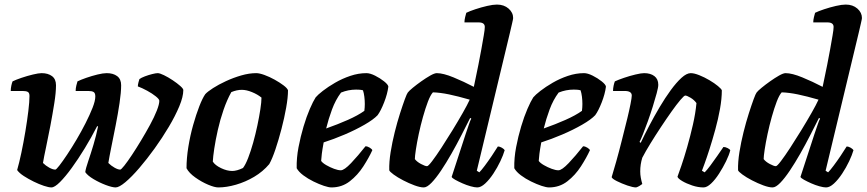

<svg xmlns="http://www.w3.org/2000/svg" viewBox="-20 -820 3791 840"><path d="M205 0Q193 0 172 -7Q151 -14 127.5 -25.5Q104 -37 84 -50Q64 -63 55 -76Q64 -107 73.5 -152Q83 -197 91 -245Q99 -293 104 -334.5Q109 -376 109 -400Q109 -414 101.5 -418Q94 -422 79 -422H27Q27 -433 29.5 -445Q32 -457 35 -464Q49 -471 74 -479.5Q99 -488 124 -494Q149 -500 162 -500Q190 -500 207.5 -487Q225 -474 225 -447Q225 -415 217.5 -368Q210 -321 200.5 -270.5Q191 -220 181.5 -176Q172 -132 168 -107Q180 -95 195.5 -86.5Q211 -78 222 -78Q226 -78 240 -96Q254 -114 274 -144Q294 -174 315 -209.5Q336 -245 354.5 -281.5Q373 -318 385 -348.5Q397 -379 397 -398Q397 -413 389.5 -417.5Q382 -422 366 -422H311Q311 -434 314 -446Q317 -458 319 -464Q333 -471 357.5 -479.5Q382 -488 406.5 -494Q431 -500 447 -500Q475 -500 492.5 -487Q510 -474 510 -447Q510 -416 503 -369Q496 -322 486 -271.5Q476 -221 467 -176.5Q458 -132 454 -107Q466 -95 481 -86.5Q496 -78 506 -78Q510 -78 524 -95.5Q538 -113 557.5 -142.5Q577 -172 597.5 -206Q618 -240 636.5 -274Q655 -308 666 -336Q677 -364 677 -379Q677 -386 661.5 -398.5Q646 -411 624 -423Q602 -435 583 -442Q583 -449 586 -460.5Q589 -472 590 -474Q598 -480 614 -486Q630 -492 646 -496Q662 -500 670 -500Q679 -500 697.5 -491Q716 -482 735.5 -469Q755 -456 768.5 -444Q782 -432 782 -426Q782 -397 764.5 -355Q747 -313 718.5 -265Q690 -217 656.5 -170.5Q623 -124 589.5 -85Q556 -46 528.5 -23Q501 0 486 0Q471 0 443 -10.5Q415 -21 389 -36.5Q363 -52 353 -67Q355 -83 366 -115Q377 -147 389 -187Q401 -227 409 -267L405 -268Q380 -219 351 -171.5Q322 -124 294 -85.5Q266 -47 242.5 -23.5Q219 0 205 0Z M935 0Q919 0 890.5 -12Q862 -24 834.5 -43.5Q807 -63 796 -84Q796 -128 804 -177.5Q812 -227 825 -273Q838 -319 852 -355Q866 -391 878 -408Q888 -419 912 -434.5Q936 -450 968.5 -465Q1001 -480 1035.5 -490Q1070 -500 1101 -500Q1115 -500 1137 -492Q1159 -484 1181.5 -471.5Q1204 -459 1220.5 -446.5Q1237 -434 1240 -425Q1240 -394 1232 -349Q1224 -304 1211.5 -256Q1199 -208 1185 -166.5Q1171 -125 1158 -102Q1130 -69 1092 -46.5Q1054 -24 1012.5 -12Q971 0 935 0ZM996 -72Q1016 -72 1043 -85Q1054 -99 1065.5 -128.5Q1077 -158 1087.5 -195.5Q1098 -233 1106 -271Q1114 -309 1119 -341.5Q1124 -374 1124 -393Q1107 -407 1082.5 -417Q1058 -427 1038 -427Q1016 -427 992 -417Q973 -383 958 -339.5Q943 -296 933 -251.5Q923 -207 917.5 -170.5Q912 -134 911 -113Q921 -97 947 -84.5Q973 -72 996 -72Z M1430 0Q1418 0 1397 -7Q1376 -14 1351.5 -26Q1327 -38 1307 -53Q1287 -68 1278 -84Q1277 -129 1286 -176Q1295 -223 1308 -266.5Q1321 -310 1335.5 -343.5Q1350 -377 1361 -394Q1370 -405 1392.5 -422.5Q1415 -440 1446 -458Q1477 -476 1512.5 -488Q1548 -500 1583 -500Q1599 -500 1621 -489Q1643 -478 1660.5 -464Q1678 -450 1679 -441Q1675 -409 1660.5 -372Q1646 -335 1632 -316Q1614 -297 1575 -274.5Q1536 -252 1488 -231.5Q1440 -211 1396 -197Q1390 -164 1388 -147.5Q1386 -131 1385 -116Q1391 -107 1407.5 -97.5Q1424 -88 1441.5 -81.5Q1459 -75 1471 -75Q1486 -75 1516 -106.5Q1546 -138 1579 -180Q1588 -180 1597.5 -174Q1607 -168 1609 -163Q1594 -130 1569.5 -92Q1545 -54 1510.5 -27Q1476 0 1430 0ZM1407 -258Q1458 -276 1502 -295.5Q1546 -315 1574 -335Q1576 -350 1576 -365Q1576 -381 1574 -397Q1572 -413 1568 -425Q1560 -427 1552.5 -427.5Q1545 -428 1538 -428Q1504 -428 1472 -415Q1448 -383 1432.5 -341Q1417 -299 1407 -258Z M1834 0Q1818 0 1793.5 -9Q1769 -18 1744 -31Q1719 -44 1702 -56.5Q1685 -69 1683 -75Q1682 -111 1689 -154.5Q1696 -198 1707 -242Q1718 -286 1730 -323.5Q1742 -361 1751 -385.5Q1760 -410 1764 -415Q1769 -422 1786 -436Q1803 -450 1823.5 -464.5Q1844 -479 1862.5 -489.5Q1881 -500 1891 -500Q1919 -500 1964 -481.5Q2009 -463 2053 -440Q2055 -450 2060.5 -476Q2066 -502 2073 -536.5Q2080 -571 2086 -605Q2092 -639 2096.5 -665Q2101 -691 2101 -702Q2101 -722 2074 -722H2012Q2012 -733 2015 -745Q2018 -757 2020 -764Q2034 -771 2059.5 -779.5Q2085 -788 2111 -794Q2137 -800 2154 -800Q2185 -800 2205 -782.5Q2225 -765 2225 -741Q2225 -737 2220.5 -718Q2216 -699 2211 -677L2066 -73L2077 -66Q2086 -75 2101 -95Q2116 -115 2131.5 -138Q2147 -161 2158 -179Q2167 -179 2176 -173.5Q2185 -168 2188 -163Q2182 -142 2169 -114.5Q2156 -87 2138.5 -60.5Q2121 -34 2102.5 -17Q2084 0 2068 0Q2057 0 2039 -5Q2021 -10 2003 -18Q1985 -26 1971.5 -33.5Q1958 -41 1956 -46L2017 -233Q2025 -256 2031.5 -275.5Q2038 -295 2042 -301L2037 -304Q2020 -270 1999 -229Q1978 -188 1955 -147.5Q1932 -107 1909.5 -73.5Q1887 -40 1867.5 -20Q1848 0 1834 0ZM1848 -93Q1853 -92 1870.5 -115Q1888 -138 1911.5 -174Q1935 -210 1959.5 -250Q1984 -290 2004.5 -326Q2025 -362 2035 -384Q1983 -399 1944.5 -407Q1906 -415 1874 -416Q1863 -404 1852 -375Q1841 -346 1830.5 -308.5Q1820 -271 1812 -233.5Q1804 -196 1799.5 -166Q1795 -136 1795 -124Q1804 -112 1822 -102.5Q1840 -93 1848 -93Z M2382 0Q2370 0 2349 -7Q2328 -14 2303.5 -26Q2279 -38 2259 -53Q2239 -68 2230 -84Q2229 -129 2238 -176Q2247 -223 2260 -266.5Q2273 -310 2287.5 -343.5Q2302 -377 2313 -394Q2322 -405 2344.5 -422.5Q2367 -440 2398 -458Q2429 -476 2464.5 -488Q2500 -500 2535 -500Q2551 -500 2573 -489Q2595 -478 2612.5 -464Q2630 -450 2631 -441Q2627 -409 2612.5 -372Q2598 -335 2584 -316Q2566 -297 2527 -274.5Q2488 -252 2440 -231.5Q2392 -211 2348 -197Q2342 -164 2340 -147.5Q2338 -131 2337 -116Q2343 -107 2359.5 -97.5Q2376 -88 2393.5 -81.5Q2411 -75 2423 -75Q2438 -75 2468 -106.5Q2498 -138 2531 -180Q2540 -180 2549.5 -174Q2559 -168 2561 -163Q2546 -130 2521.5 -92Q2497 -54 2462.5 -27Q2428 0 2382 0ZM2359 -258Q2410 -276 2454 -295.5Q2498 -315 2526 -335Q2528 -350 2528 -365Q2528 -381 2526 -397Q2524 -413 2520 -425Q2512 -427 2504.5 -427.5Q2497 -428 2490 -428Q2456 -428 2424 -415Q2400 -383 2384.5 -341Q2369 -299 2359 -258Z M2763 0Q2749 0 2724.5 -8.5Q2700 -17 2679 -27.5Q2658 -38 2656 -45Q2664 -71 2676 -113.5Q2688 -156 2700.5 -206Q2713 -256 2725 -304Q2733 -337 2738.5 -365Q2744 -393 2744 -402Q2744 -422 2713 -422H2662Q2662 -433 2664.5 -445Q2667 -457 2670 -464Q2685 -471 2710 -479.5Q2735 -488 2760 -494Q2785 -500 2798 -500Q2826 -500 2843 -487Q2860 -474 2860 -449Q2860 -438 2853 -412Q2846 -386 2836 -354Q2826 -322 2814.5 -290Q2803 -258 2793 -233Q2783 -208 2778 -199L2783 -195Q2799 -229 2820.5 -270Q2842 -311 2866 -351.5Q2890 -392 2914.5 -425.5Q2939 -459 2961.5 -479.5Q2984 -500 3002 -500Q3017 -500 3039.5 -491Q3062 -482 3084 -469Q3106 -456 3121 -443.5Q3136 -431 3138 -425Q3138 -388 3130 -343.5Q3122 -299 3109.5 -253.5Q3097 -208 3084.5 -169Q3072 -130 3062.5 -104Q3053 -78 3051 -73L3063 -66Q3073 -76 3088 -96Q3103 -116 3118.5 -138.5Q3134 -161 3145 -177Q3154 -177 3163.5 -172Q3173 -167 3175 -163Q3170 -142 3156.5 -114.5Q3143 -87 3126 -60.5Q3109 -34 3091 -17Q3073 0 3058 0Q3034 0 3008.5 -8.5Q2983 -17 2964.5 -28Q2946 -39 2944 -47Q2949 -60 2961 -95Q2973 -130 2986.5 -177Q3000 -224 3011.5 -274.5Q3023 -325 3027 -369Q3017 -383 3001 -392.5Q2985 -402 2978 -402Q2973 -402 2956.5 -382.5Q2940 -363 2918 -332Q2896 -301 2871.5 -264Q2847 -227 2825.5 -192Q2804 -157 2790 -130Q2781 -101 2781 -70Q2781 -56 2783.5 -42.5Q2786 -29 2790 -15Q2785 -11 2777.5 -6.5Q2770 -2 2763 0Z M3360 0Q3344 0 3319.5 -9Q3295 -18 3270 -31Q3245 -44 3228 -56.5Q3211 -69 3209 -75Q3208 -111 3215 -154.5Q3222 -198 3233 -242Q3244 -286 3256 -323.5Q3268 -361 3277 -385.5Q3286 -410 3290 -415Q3295 -422 3312 -436Q3329 -450 3349.5 -464.5Q3370 -479 3388.5 -489.5Q3407 -500 3417 -500Q3445 -500 3490 -481.5Q3535 -463 3579 -440Q3581 -450 3586.5 -476Q3592 -502 3599 -536.5Q3606 -571 3612 -605Q3618 -639 3622.5 -665Q3627 -691 3627 -702Q3627 -722 3600 -722H3538Q3538 -733 3541 -745Q3544 -757 3546 -764Q3560 -771 3585.5 -779.5Q3611 -788 3637 -794Q3663 -800 3680 -800Q3711 -800 3731 -782.5Q3751 -765 3751 -741Q3751 -737 3746.5 -718Q3742 -699 3737 -677L3592 -73L3603 -66Q3612 -75 3627 -95Q3642 -115 3657.5 -138Q3673 -161 3684 -179Q3693 -179 3702 -173.5Q3711 -168 3714 -163Q3708 -142 3695 -114.5Q3682 -87 3664.5 -60.5Q3647 -34 3628.5 -17Q3610 0 3594 0Q3583 0 3565 -5Q3547 -10 3529 -18Q3511 -26 3497.5 -33.5Q3484 -41 3482 -46L3543 -233Q3551 -256 3557.5 -275.5Q3564 -295 3568 -301L3563 -304Q3546 -270 3525 -229Q3504 -188 3481 -147.5Q3458 -107 3435.5 -73.5Q3413 -40 3393.5 -20Q3374 0 3360 0ZM3374 -93Q3379 -92 3396.5 -115Q3414 -138 3437.5 -174Q3461 -210 3485.5 -250Q3510 -290 3530.5 -326Q3551 -362 3561 -384Q3509 -399 3470.5 -407Q3432 -415 3400 -416Q3389 -404 3378 -375Q3367 -346 3356.5 -308.5Q3346 -271 3338 -233.5Q3330 -196 3325.5 -166Q3321 -136 3321 -124Q3330 -112 3348 -102.5Q3366 -93 3374 -93Z"/></svg>

Font: Texturina
Style: Bold Italic
Weight: 700
Italic angle: -11°
Designer: Guillermo Torres Carreño
Foundry: Omnibus-Type
Version: Version 1.002; ttfautohint (v1.8.3)